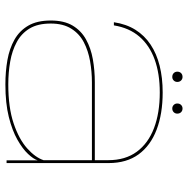

<svg xmlns="http://www.w3.org/2000/svg" viewBox="-12 -697 714 730"><g transform="rotate(90 345.0 -332.0)"><path d="M301 4.5Q373 4.5 424.8 -8.5Q476.5 -21.5 511.2 -41.2Q546 -61 565.2 -81.5Q584.5 -102 589.5 -118V0H600V-388Q600 -456.5 566.8 -502Q533.5 -547.5 473 -570.5Q412.5 -593.5 331.5 -593.5Q276 -593.5 230 -582Q184 -570.5 149.5 -547.5Q115 -524.5 93.2 -489.8Q71.5 -455 64.5 -408H76.5Q86 -466.5 119.2 -505Q152.5 -543.5 206.2 -563Q260 -582.5 331.5 -582.5Q409.5 -582.5 467.2 -560.5Q525 -538.5 557 -495Q589 -451.5 589 -386.5V-335.5H292.5Q247.5 -335.5 205.2 -328Q163 -320.5 129.8 -302Q96.5 -283.5 77.2 -251Q58 -218.5 58 -168Q58 -116 77.5 -82.5Q97 -49 130.8 -30Q164.5 -11 208.2 -3.2Q252 4.5 301 4.5ZM301 -6.5Q255.5 -6.5 214 -13.8Q172.5 -21 139.8 -38.8Q107 -56.5 88.2 -87.8Q69.5 -119 69.5 -168Q69.5 -215 89 -246Q108.5 -277 140.8 -293.8Q173 -310.5 212.8 -317.5Q252.5 -324.5 293.5 -324.5H589V-140.5Q578.5 -109 543.8 -78Q509 -47 449 -26.8Q389 -6.5 301 -6.5ZM272.5 -630Q280.5 -630 286 -635.5Q291.5 -641 291.5 -649Q291.5 -658 286 -663.5Q280.5 -669 272.5 -669Q263.5 -669 258 -663.5Q252.5 -658 252.5 -649Q252.5 -641 258 -635.5Q263.5 -630 272.5 -630ZM392.5 -630Q401 -630 406.5 -635.5Q412 -641 412 -649Q412 -658 406.5 -663.5Q401 -669 392.5 -669Q384.5 -669 379 -663.5Q373.5 -658 373.5 -649Q373.5 -641 379 -635.5Q384.5 -630 392.5 -630Z"/></g></svg>

Font: Anybody Expanded Thin
Style: Regular
Weight: 250
Width: 7
Version: Version 1.113;gftools[0.9.25]